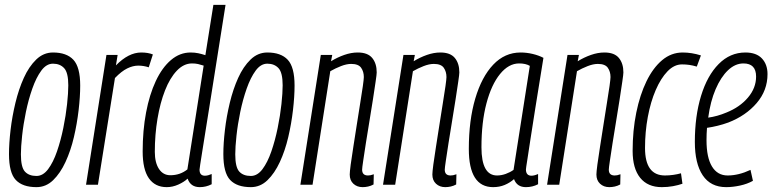

<svg xmlns="http://www.w3.org/2000/svg" viewBox="-20 -760 3178 790"><path d="M130 10Q73 10 45 -19.5Q17 -49 17 -126Q17 -170 23.5 -225.5Q30 -281 43.5 -337Q57 -393 78 -439.5Q99 -486 129 -515Q159 -544 198 -544Q254 -544 282 -514Q310 -484 310 -408Q310 -363 303.5 -307Q297 -251 284 -195.5Q271 -140 249.5 -93.5Q228 -47 198.5 -18.5Q169 10 130 10ZM130 -36Q157 -36 178 -64Q199 -92 214.5 -137Q230 -182 240.5 -233.5Q251 -285 256 -331.5Q261 -378 261 -409Q261 -461 244 -479.5Q227 -498 198 -498Q171 -498 150 -469.5Q129 -441 113 -395.5Q97 -350 86.5 -299Q76 -248 71 -201.5Q66 -155 66 -125Q66 -72 82.5 -54Q99 -36 130 -36Z M464 -534 457 -491Q509 -544 561 -544Q589 -544 609 -536L592 -483Q571 -490 549 -490Q527 -490 503.5 -478.5Q480 -467 453 -439L383 0H334L418 -534Z M802 10Q764 10 752 -25Q737 -11 713.5 -0.5Q690 10 666 10Q618 10 592.5 -26.5Q567 -63 567 -137Q567 -223 581 -297Q595 -371 621 -426.5Q647 -482 683.5 -513Q720 -544 764 -544Q781 -544 795.5 -541Q810 -538 825 -533L858 -740H908Q871 -506 847.5 -358Q824 -210 812.5 -138.5Q801 -67 801 -62Q801 -37 823 -37Q830 -37 837 -39Q844 -41 851 -44V-2Q828 10 802 10ZM681 -39Q721 -39 751 -63L818 -490Q806 -494 795 -496.5Q784 -499 770 -499Q736 -499 707.5 -469Q679 -439 659 -388Q639 -337 628 -271.5Q617 -206 617 -135Q617 -91 634 -65Q651 -39 681 -39Z M1012 10Q955 10 927 -19.5Q899 -49 899 -126Q899 -170 905.5 -225.5Q912 -281 925.5 -337Q939 -393 960 -439.5Q981 -486 1011 -515Q1041 -544 1080 -544Q1136 -544 1164 -514Q1192 -484 1192 -408Q1192 -363 1185.5 -307Q1179 -251 1166 -195.5Q1153 -140 1131.5 -93.5Q1110 -47 1080.5 -18.5Q1051 10 1012 10ZM1012 -36Q1039 -36 1060 -64Q1081 -92 1096.5 -137Q1112 -182 1122.5 -233.5Q1133 -285 1138 -331.5Q1143 -378 1143 -409Q1143 -461 1126 -479.5Q1109 -498 1080 -498Q1053 -498 1032 -469.5Q1011 -441 995 -395.5Q979 -350 968.5 -299Q958 -248 953 -201.5Q948 -155 948 -125Q948 -72 964.5 -54Q981 -36 1012 -36Z M1300 -534H1347L1342 -508Q1368 -524 1396.5 -534Q1425 -544 1452 -544Q1493 -544 1511.5 -521.5Q1530 -499 1530 -462Q1530 -454 1525.5 -424Q1521 -394 1514.5 -351Q1508 -308 1500 -261Q1492 -214 1485.5 -171.5Q1479 -129 1474.5 -99Q1470 -69 1470 -62Q1470 -38 1494 -38Q1499 -38 1504.5 -39Q1510 -40 1518 -43L1517 -1Q1506 5 1494.5 7.5Q1483 10 1472 10Q1449 10 1434 -4Q1419 -18 1419 -42Q1419 -52 1423 -83Q1427 -114 1434 -157Q1441 -200 1448 -246.5Q1455 -293 1462 -335Q1469 -377 1473 -406Q1477 -435 1477 -443Q1477 -465 1466 -481Q1455 -497 1425 -497Q1406 -497 1383 -488Q1360 -479 1339 -467L1266 0H1216Z M1640 -534H1687L1682 -508Q1708 -524 1736.5 -534Q1765 -544 1792 -544Q1833 -544 1851.5 -521.5Q1870 -499 1870 -462Q1870 -454 1865.5 -424Q1861 -394 1854.5 -351Q1848 -308 1840 -261Q1832 -214 1825.5 -171.5Q1819 -129 1814.5 -99Q1810 -69 1810 -62Q1810 -38 1834 -38Q1839 -38 1844.5 -39Q1850 -40 1858 -43L1857 -1Q1846 5 1834.5 7.5Q1823 10 1812 10Q1789 10 1774 -4Q1759 -18 1759 -42Q1759 -52 1763 -83Q1767 -114 1774 -157Q1781 -200 1788 -246.5Q1795 -293 1802 -335Q1809 -377 1813 -406Q1817 -435 1817 -443Q1817 -465 1806 -481Q1795 -497 1765 -497Q1746 -497 1723 -488Q1700 -479 1679 -467L1606 0H1556Z M2144 10Q2107 10 2095 -23Q2078 -8 2056.5 1Q2035 10 2009 10Q1909 10 1909 -147Q1909 -265 1935.5 -354.5Q1962 -444 2009.5 -494Q2057 -544 2122 -544Q2147 -544 2172 -538Q2197 -532 2216 -522Q2196 -399 2183 -317.5Q2170 -236 2162.5 -186.5Q2155 -137 2151 -111Q2147 -85 2145.5 -75.5Q2144 -66 2144 -63Q2144 -37 2167 -37Q2178 -37 2194 -44V-2Q2171 10 2144 10ZM2093 -61 2160 -489Q2143 -499 2116 -499Q2073 -499 2037.5 -455.5Q2002 -412 1981.5 -334.5Q1961 -257 1961 -154Q1961 -38 2025 -38Q2043 -38 2061 -44.5Q2079 -51 2093 -61Z M2315 -534H2362L2357 -508Q2383 -524 2411.5 -534Q2440 -544 2467 -544Q2508 -544 2526.5 -521.5Q2545 -499 2545 -462Q2545 -454 2540.5 -424Q2536 -394 2529.5 -351Q2523 -308 2515 -261Q2507 -214 2500.5 -171.5Q2494 -129 2489.5 -99Q2485 -69 2485 -62Q2485 -38 2509 -38Q2514 -38 2519.5 -39Q2525 -40 2533 -43L2532 -1Q2521 5 2509.5 7.5Q2498 10 2487 10Q2464 10 2449 -4Q2434 -18 2434 -42Q2434 -52 2438 -83Q2442 -114 2449 -157Q2456 -200 2463 -246.5Q2470 -293 2477 -335Q2484 -377 2488 -406Q2492 -435 2492 -443Q2492 -465 2481 -481Q2470 -497 2440 -497Q2421 -497 2398 -488Q2375 -479 2354 -467L2281 0H2231Z M2703 10Q2645 10 2614 -28.5Q2583 -67 2583 -139Q2583 -223 2598 -296.5Q2613 -370 2640 -425.5Q2667 -481 2704.5 -512.5Q2742 -544 2789 -544Q2826 -544 2864 -532L2847 -486Q2830 -491 2816 -493Q2802 -495 2786 -495Q2754 -495 2726.5 -466.5Q2699 -438 2678 -389.5Q2657 -341 2645.5 -279Q2634 -217 2634 -151Q2634 -38 2716 -38Q2733 -38 2750.5 -40.5Q2768 -43 2782 -47L2788 -4Q2771 2 2749 6Q2727 10 2703 10Z M3078 -16Q3055 -3 3025 3.5Q2995 10 2968 10Q2904 10 2871.5 -38.5Q2839 -87 2839 -176Q2839 -282 2864.5 -365.5Q2890 -449 2937 -496.5Q2984 -544 3047 -544Q3092 -544 3115 -519.5Q3138 -495 3138 -455Q3138 -388 3093.5 -336Q3049 -284 2977 -256Q2955 -248 2932.5 -242.5Q2910 -237 2889 -234Q2887 -209 2887 -183Q2887 -112 2909.5 -75Q2932 -38 2974 -38Q3019 -38 3068 -61ZM3039 -499Q3005 -499 2975.5 -471Q2946 -443 2924.5 -393Q2903 -343 2894 -276Q2931 -281 2969 -297Q3024 -319 3057.5 -358.5Q3091 -398 3091 -445Q3091 -499 3039 -499Z"/></svg>

Font: Georama Condensed Light
Style: Italic
Weight: 300
Width: 3
Italic angle: -9°
Designer: Jean-Baptiste Levee
Foundry: Production Type
Version: Version 1.000